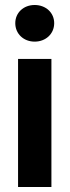

<svg xmlns="http://www.w3.org/2000/svg" viewBox="-20 -753 280 773"><path d="M52.7 0H187V-515.6H52.7ZM119.6 -585.4C164.6 -585.4 198.2 -617.2 198.2 -659.7C198.2 -701.7 164.6 -732.9 119.6 -732.9C74.7 -732.9 41.5 -701.7 41.5 -659.7C41.5 -617.2 74.7 -585.4 119.6 -585.4Z"/></svg>

Font: Raveo Display Display SemiBold
Style: Regular
Weight: 600
Designer: Jakub Foglar, Rasmus Andersson (Inter)
Foundry: Jakubfoglar.com
Version: Version 1.100;Glyphs 3.2.3 (3260)